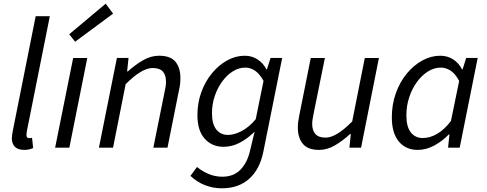

<svg xmlns="http://www.w3.org/2000/svg" viewBox="-20 -800 2640 1040"><path d="M112.5 12Q77.6 12 60.9 -4.5Q44.1 -21.1 44.1 -51.2Q44.1 -59.9 45.8 -70.2Q47.5 -80.5 49.6 -92.7L173.3 -712.4H249.9L125.4 -89.2Q124.4 -81.5 123.9 -76.7Q123.4 -71.8 123.4 -67.7Q123.4 -51.5 138.9 -51.5Q141.9 -51.5 144.8 -52Q147.6 -52.5 153.6 -53.5L159.6 2.3Q149.3 6.4 138 9.2Q126.6 12 112.5 12Z M278.5 0 376.3 -486H452.8L355.6 0ZM386.9 -574 354.9 -614.3 552.5 -780.1 592.6 -726.2Z M515.8 0 613.2 -486.1H676.2L668.6 -413.2H672.6Q712.1 -448.9 754.5 -473.5Q796.9 -498.1 841.7 -498.1Q903.7 -498.1 930.4 -465.6Q957.2 -433.1 957.2 -376.9Q957.2 -359.7 955.5 -344.8Q953.8 -329.9 949.2 -310L887.2 0H810.6L871.1 -300.1Q875.4 -319.8 877.3 -331.9Q879.1 -344 879.1 -356.8Q879.1 -394.2 861.8 -412.9Q844.5 -431.6 806.8 -431.6Q778.2 -431.6 742.4 -410.8Q706.6 -390.1 660.6 -344L592.3 0Z M1181.2 220Q1134.7 220 1090.6 203.1Q1046.5 186.2 1011.6 152.5L1047.2 104.4Q1074.4 127.2 1109.8 142.2Q1145.2 157.2 1183.9 157.2Q1245.7 157.2 1282.8 118.8Q1319.8 80.3 1334.3 16.8L1359.1 -86.7Q1321.1 -49.3 1279 -27.1Q1236.9 -4.8 1190.3 -4.8Q1128.6 -4.8 1089 -48.5Q1049.4 -92.1 1049.4 -176.3Q1049.4 -243.3 1070.7 -301.4Q1092 -359.6 1128.5 -403.7Q1165 -447.8 1210.9 -473Q1256.7 -498.1 1305.6 -498.1Q1344.5 -498.1 1375.2 -478.1Q1406 -458.1 1422.8 -424.7H1426L1445.5 -486.1H1508.5L1406.2 23Q1386.7 117.9 1329.2 169Q1271.7 220 1181.2 220ZM1215.1 -69.1Q1249.4 -69.1 1290.2 -90.8Q1330.9 -112.6 1365.1 -154.2L1407.5 -361.7Q1385.9 -400.7 1361.3 -417.2Q1336.6 -433.8 1308.7 -433.8Q1273.5 -433.8 1241.2 -413.6Q1208.9 -393.4 1183.4 -358.3Q1157.8 -323.1 1143 -279Q1128.2 -234.9 1128.2 -187.5Q1128.2 -127.9 1151.7 -98.5Q1175.3 -69.1 1215.1 -69.1Z M1708.6 12Q1647.6 12 1620.5 -20.8Q1593.3 -53.6 1593.3 -108.9Q1593.3 -126.3 1595.3 -141.2Q1597.3 -156.2 1601.3 -176L1663.3 -486H1739.8L1679 -186.1Q1675.6 -167.2 1673.3 -154.6Q1671 -142 1671 -129.5Q1671 -92.7 1688.7 -73.6Q1706.3 -54.5 1743.9 -54.5Q1771.9 -54.5 1807.4 -75.7Q1842.9 -96.9 1887.7 -142.1L1956 -486H2032.4L1935.8 0H1872.6L1880.3 -73.9H1876.3Q1838 -38.5 1795.3 -13.3Q1752.6 12 1708.6 12Z M2242.4 12Q2178.3 12 2140.3 -33.5Q2102.4 -78.9 2102.4 -164.4Q2102.4 -234.2 2124.1 -294.9Q2145.7 -355.6 2183.2 -401.2Q2220.7 -446.7 2267.6 -472.4Q2314.5 -498.1 2364.6 -498.1Q2404.2 -498.1 2434.9 -478.1Q2465.7 -458.1 2482.5 -424.7H2485.8L2505.2 -486.1H2567.5L2470 0H2407L2414.6 -72.1H2411.3Q2375.8 -35 2331.8 -11.5Q2287.9 12 2242.4 12ZM2270.1 -52.3Q2309.1 -52.3 2348.1 -75.1Q2387.2 -97.9 2422.6 -144.8L2467.2 -361.7Q2446.2 -400.7 2420.9 -417.2Q2395.6 -433.8 2367.7 -433.8Q2331.2 -433.8 2297.6 -412.6Q2264 -391.3 2237.9 -355.2Q2211.8 -319.2 2196.5 -272.8Q2181.2 -226.4 2181.2 -175.6Q2181.2 -113.2 2205.4 -82.7Q2229.5 -52.3 2270.1 -52.3Z"/></svg>

Font: Source Sans Variable
Style: Italic
Weight: 200
Italic angle: -11°
Designer: Paul D. Hunt
Foundry: Adobe Systems Incorporated
Version: Version 3.006;hotconv 1.0.111;makeotfexe 2.5.65597